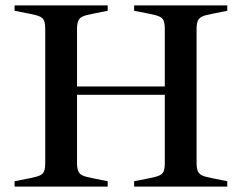

<svg xmlns="http://www.w3.org/2000/svg" viewBox="-20 -693 898 713"><path d="M710 -583V-90Q710 -68 714.5 -57.5Q719 -47 730.5 -41.5Q742 -36 769 -31L824 -20V0H478V-20L534 -31Q560 -36 572 -41.5Q584 -47 588 -57.5Q592 -68 592 -90V-341H266V-90Q266 -68 270.5 -57.5Q275 -47 286.5 -41.5Q298 -36 325 -31L380 -20V0H34V-20L90 -31Q116 -36 128 -41.5Q140 -47 144 -57.5Q148 -68 148 -90V-583Q148 -605 144 -615.5Q140 -626 128 -631.5Q116 -637 90 -642L34 -653V-673H380V-653L325 -642Q298 -637 286.5 -631.5Q275 -626 270.5 -615.5Q266 -605 266 -583V-372H592V-583Q592 -605 588 -615.5Q584 -626 572 -631.5Q560 -637 534 -642L478 -653V-673H824V-653L769 -642Q742 -637 730.5 -631.5Q719 -626 714.5 -615.5Q710 -605 710 -583Z"/></svg>

Font: Ibarra Real Nova SemiBold
Style: Regular
Weight: 600
Designer: Jose Maria Ribagorda & Octavio Pardo
Foundry: Jose Maria Ribagorda
Version: Version 1.014